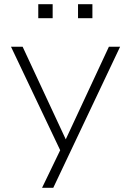

<svg xmlns="http://www.w3.org/2000/svg" viewBox="-20 -708 620 908"><path d="M179 180 273 -15V20L32 -487H87L298 -34H284L495 -487H548L232 180ZM349 -622V-688H417V-622ZM161 -622V-688H229V-622Z"/></svg>

Font: Nunito Sans 10pt SemiExpanded ExtraLight
Style: Regular
Weight: 250
Width: 6
Designer: Vernon Adams
Foundry: Vernon Adams
Version: Version 3.101;gftools[0.9.27]